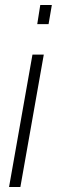

<svg xmlns="http://www.w3.org/2000/svg" viewBox="-20 -743 226 763"><path d="M128 -647 140 -723H186L173 -647ZM16 0 109 -526H154L61 0Z"/></svg>

Font: Archivo Condensed Thin
Style: Italic
Weight: 250
Width: 3
Italic angle: -10°
Designer: Hector Gatti
Foundry: Omnibus-Type
Version: Version 2.001